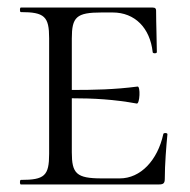

<svg xmlns="http://www.w3.org/2000/svg" viewBox="-20 -488 504 508"><path d="M412 -133C397 -64 352 -16 297 -16H249C182 -16 170 -29 170 -85V-228C228 -228 282 -225 342 -214C350 -213 352 -260 344 -259C283 -251 228 -250 170 -250V-386C170 -443 182 -455 249 -455H278C337 -455 377 -414 384 -350C384 -346 395 -346 395 -350C395 -375 393 -427 393 -460C393 -465 391 -468 384 -468H35C32 -468 32 -456 35 -456C98 -456 110 -444 110 -387V-81C110 -23 98 -12 35 -12C32 -12 32 0 35 0H401C413 0 416 -4 416 -15C416 -53 420 -102 423 -133C423 -137 412 -137 412 -133Z"/></svg>

Font: Cormorant SC
Style: Regular
Weight: 400
Designer: Christian Thalmann (Catharsis Fonts)
Version: Version 1.000;PS 001.000;hotconv 1.0.70;makeotf.lib2.5.58329